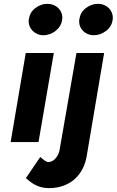

<svg xmlns="http://www.w3.org/2000/svg" viewBox="-20 -734 603 992"><path d="M390 -634C389 -630 389 -626 389 -622C389 -587 418 -552 465 -552C488 -552 509 -560 529 -575C548 -590 559 -609 562 -632C562 -635 563 -639 563 -642C563 -679 534 -714 486 -714C485 -714 484 -714 483 -714C462 -714 441 -706 422 -691C403 -676 393 -657 390 -634ZM129 -634C129 -631 128 -627 128 -624C128 -587 159 -552 204 -552C251 -552 296 -587 301 -632C302 -636 302 -640 302 -644C302 -679 273 -714 225 -714C224 -714 223 -714 222 -714C201 -714 180 -706 161 -691C142 -676 132 -657 129 -634ZM188 77 114 186C141 211 176 238 233 238C342 238 412 170 428 72L518 -460H375L289 34C285 70 259 103 232 103C231 103 230 103 229 103C215 103 199 85 188 77ZM113 -460 35 0H179L258 -460Z"/></svg>

Font: Jost
Style: Bold Italic
Weight: 700
Italic angle: -5°
Version: Version 3.710